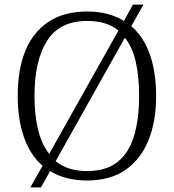

<svg xmlns="http://www.w3.org/2000/svg" viewBox="-20 -775 757 835"><path d="M165 -54Q111 -101 84 -179Q57 -257 57 -359Q57 -473 90.5 -554.5Q124 -636 191.5 -680.5Q259 -725 359 -725Q407 -725 447 -714.5Q487 -704 519 -684L558 -755H604L551 -661Q605 -615 632 -537.5Q659 -460 659 -358Q659 -247 625.5 -164.5Q592 -82 525.5 -36Q459 10 358 10Q311 10 270.5 -0.5Q230 -11 198 -31L158 40H112ZM358 -31Q441 -31 490.5 -70Q540 -109 562.5 -182.5Q585 -256 585 -358Q585 -442 570.5 -506Q556 -570 523 -611L222 -74Q275 -31 358 -31ZM495 -642Q470 -663 436 -673.5Q402 -684 359 -684Q240 -684 185 -598Q130 -512 130 -358Q130 -275 145.5 -211.5Q161 -148 194 -106Z"/></svg>

Font: Noto Serif Gujarati Light
Style: Regular
Weight: 300
Version: Version 2.102